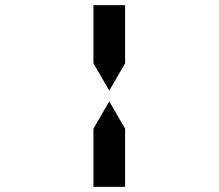

<svg xmlns="http://www.w3.org/2000/svg" viewBox="-20 -876 856 752"><path d="M346 -731V-856H470V-731V-628L408 -521L346 -628ZM470 -269V-144H346V-269V-372L408 -479L470 -372Z"/></svg>

Font: DSEG14 Classic
Style: Bold
Weight: 700
Designer: Keshikan(Twitter:@keshinomi_88pro)
Version: Version 0.46